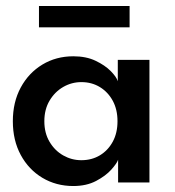

<svg xmlns="http://www.w3.org/2000/svg" viewBox="-20 -611 585 643"><path d="M375.5 0V-76Q371.5 -64 352.8 -43Q334 -22 301.8 -5Q269.5 12 225.5 12Q168 12 122 -15.5Q76 -43 49.5 -92Q23 -141 23 -205Q23 -269 49.5 -318Q76 -367 122 -394.8Q168 -422.5 225.5 -422.5Q268.5 -422.5 300 -407.5Q331.5 -392.5 350.8 -373Q370 -353.5 374.5 -339V-410.5H480.5V0ZM128.5 -205Q128.5 -165.5 146 -136Q163.5 -106.5 191.8 -90.5Q220 -74.5 252.5 -74.5Q287.5 -74.5 314.8 -91Q342 -107.5 357.8 -136.8Q373.5 -166 373.5 -205Q373.5 -244 357.8 -273.2Q342 -302.5 314.8 -319.2Q287.5 -336 252.5 -336Q220 -336 191.8 -319.8Q163.5 -303.5 146 -274Q128.5 -244.5 128.5 -205ZM110.5 -519.5V-591H414V-519.5Z"/></svg>

Font: League Spartan Thin Medium
Style: Regular
Weight: 500
Version: Version 2.002